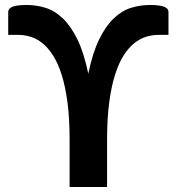

<svg xmlns="http://www.w3.org/2000/svg" viewBox="-20 -751 708 771"><path d="M410 0H259.5V-190.5Q259.5 -275.5 251 -339.5Q242.5 -403.5 227.8 -450.2Q213 -497 193.2 -528Q173.5 -559 150.5 -577.5Q127.5 -596 102.5 -603.5Q77.5 -611 53 -611H13V-703.5Q13 -717 30.5 -724Q48 -731 87.5 -731Q126 -731 163 -719.5Q200 -708 232.2 -677.2Q264.5 -646.5 290.8 -593Q317 -539.5 334.5 -455Q352 -539.5 378.2 -593Q404.5 -646.5 436.8 -677.2Q469 -708 506 -719.5Q543 -731 582 -731Q621.5 -731 639 -724Q656.5 -717 656.5 -703.5V-611H616.5Q592 -611 567 -603.5Q542 -596 519 -577.5Q496 -559 476.2 -528Q456.5 -497 441.8 -450.2Q427 -403.5 418.5 -339.2Q410 -275 410 -190.5Z"/></svg>

Font: Lato Heavy
Style: Regular
Weight: 800
Designer: Lukasz Dziedzic
Foundry: tyPoland Lukasz Dziedzic
Version: Version 2.007; 2014-02-27